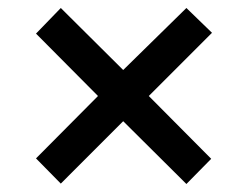

<svg xmlns="http://www.w3.org/2000/svg" viewBox="-20 -593 620 480"><path d="M446 -573 510 -511 352 -353 508 -196 446 -133 288 -290 132 -134 70 -197 225 -353 70 -509 132 -573 288 -418Z"/></svg>

Font: Noto Sans Hebrew Thin SemiBold
Style: Regular
Weight: 600
Version: Version 3.001